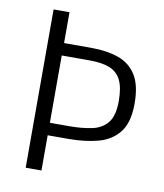

<svg xmlns="http://www.w3.org/2000/svg" viewBox="-74 -688 638 749"><g transform="rotate(10 245.0 -313.5)"><path d="M78.1 0V-627H141.1V-482.9L119.1 -504.9H248.5Q312 -504.9 357.7 -488.5Q403.3 -472.2 428.2 -432.1Q453.1 -392.1 453.1 -319.8Q453.1 -244.6 422.4 -205.8Q391.6 -167 339.4 -153.3Q287.1 -139.6 222.2 -139.6H118.7L140.6 -172.9V0ZM140.6 -179.7 118.7 -189H215.8Q267.6 -189 306.9 -197.3Q346.2 -205.6 368.4 -233.2Q390.6 -260.7 390.6 -318.8Q390.6 -373.5 375.2 -403.1Q359.9 -432.6 329.1 -444.1Q298.3 -455.6 252.4 -455.6H118.7L140.6 -478Z"/></g></svg>

Font: Anaheim
Style: Regular
Weight: 400
Designer: Vernon Adams
Foundry: Vernon Adams
Version: Version 2.001